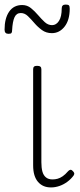

<svg xmlns="http://www.w3.org/2000/svg" viewBox="-32 -803 352 840"><path d="M191 17Q173 17 159 11Q145 5 134.5 -7Q124 -19 118.5 -37Q113 -55 113 -80V-500Q113 -508 117 -511.5Q121 -515 130 -515Q140 -515 144.5 -511.5Q149 -508 149 -500V-93Q149 -69 153.5 -52.5Q158 -36 169 -27Q180 -18 198 -18Q209 -18 220 -21Q231 -24 242.5 -32Q254 -40 265 -53Q270 -59 275.5 -60Q281 -61 286 -55Q291 -51 292.5 -46Q294 -41 290 -35Q279 -20 263 -8Q247 4 228.5 10.5Q210 17 191 17ZM195 -658Q170 -658 151.5 -671.5Q133 -685 118.5 -702Q104 -719 90 -732.5Q76 -746 59 -746Q40 -746 31.5 -727.5Q23 -709 21 -671Q21 -662 18 -658.5Q15 -655 5 -655Q-12 -655 -12 -673Q-12 -723 8 -752Q28 -781 65 -781Q87 -781 103.5 -767.5Q120 -754 134.5 -737Q149 -720 163.5 -706.5Q178 -693 196 -693Q214 -693 226 -711.5Q238 -730 238 -766Q238 -783 255 -783Q266 -783 269.5 -779.5Q273 -776 273 -765Q273 -715 250.5 -686.5Q228 -658 195 -658Z"/></svg>

Font: Playwrite CL Thin
Style: Regular
Weight: 100
Designer: Veronika Burian, José Scaglione
Foundry: TypeTogether
Version: Version 1.002